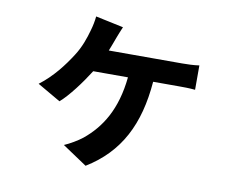

<svg xmlns="http://www.w3.org/2000/svg" viewBox="-78 -731 1157 931"><g transform="rotate(10 500.0 -265.0)"><path d="M650 -362H777C797 -362 829 -362 857 -359V-479C831 -475 796 -474 773 -474H412C422 -498 430 -522 437 -540C443 -558 451 -574 460 -597L323 -626C321 -605 316 -578 309 -555C298 -515 282 -468 254 -425C219 -370 170 -305 105 -256L219 -190C261 -226 316 -300 355 -362H526C510 -202 448 -105 365 -37C341 -18 305 3 277 15L398 96C558 -2 633 -150 650 -362Z"/></g></svg>

Font: Glow Sans TC Normal
Style: Bold
Weight: 700
Designer: Ryoko NISHIZUKA (kana, bopomofo & ideographs); Paul D. Hunt (Latin, Greek & Cyrillic); Sandoll Communications, Soo-young
Version: Version 0.93